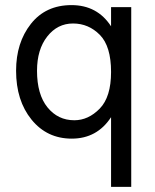

<svg xmlns="http://www.w3.org/2000/svg" viewBox="-20 -535 607 752"><path d="M125 -258Q125 -165 166 -114.5Q207 -64 271 -64Q326 -64 370.5 -109.5Q415 -155 415 -253Q415 -354 371 -398.5Q327 -443 266 -443Q205 -443 165 -392Q125 -341 125 -258ZM494 197H415V-76Q360 8 261 8Q164 8 103.5 -66.5Q43 -141 43 -258Q43 -368 101 -441.5Q159 -515 260 -515Q361 -515 415 -432V-507H494Z"/></svg>

Font: Hind Vadodara
Style: Regular
Weight: 400
Designer: Hitesh Malaviya
Foundry: Indian Type Foundry
Version: Version 1.001;PS 1.0;hotconv 1.0.86;makeotf.lib2.5.63406; tt